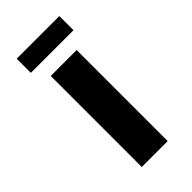

<svg xmlns="http://www.w3.org/2000/svg" viewBox="-206 -692 744 744"><g transform="rotate(-45 166.0 -320.0)"><path d="M96.9 0V-499H238.9V0ZM50.9 -562V-639.5H284.6V-562Z"/></g></svg>

Font: Maven Pro
Style: Regular
Weight: 400
Designer: Joe Prince
Foundry: Joe Prince
Version: Version 2.103